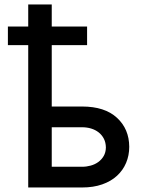

<svg xmlns="http://www.w3.org/2000/svg" viewBox="-20 -829 639 849"><path d="M104.8 -711.6V-809.3H208.8V-711.6H365.1V-629.3H208.8V-358H343Q443.2 -358 497.2 -308.2Q551.1 -258.5 551.5 -180Q551.5 -141.7 537.6 -108.8Q523.8 -76 497.3 -51.7Q470.9 -27.3 432 -13.7Q393.1 0 343 0H104.8V-629.3H14.9V-711.6ZM208.8 -266.3V-91.6H343Q362.6 -91.6 381.2 -96.8Q399.9 -101.9 414.6 -112.6Q429.3 -123.2 438.6 -139.2Q447.8 -155.2 448.2 -176.8Q447.8 -199.2 439.1 -215.9Q430.4 -232.6 416 -243.8Q401.6 -255 382.8 -260.7Q364 -266.3 343 -266.3Z"/></svg>

Font: Inter P Medium
Style: Regular
Weight: 500
Designer: Rasmus Andersson
Foundry: rsms
Version: Version 3.018;git-588b23468